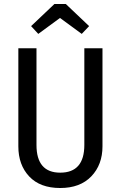

<svg xmlns="http://www.w3.org/2000/svg" viewBox="-20 -931 605 963"><path d="M172 -761 136 -800 253 -911H310L427 -800L390 -761L281 -841ZM494 -689V-197Q494 -105 438 -46.5Q382 12 282 12Q181 12 126.5 -46Q72 -104 72 -197V-689H163V-204Q163 -65 282 -65Q403 -65 403 -204V-689Z"/></svg>

Font: Fira Sans Condensed
Style: Regular
Weight: 400
Width: 3
Designer: Carrois Corporate & Edenspiekermann AG
Foundry: Carrois Corporate GbR & Edenspiekermann AG
Version: Version 4.202;PS 004.202;hotconv 1.0.88;makeotf.lib2.5.64775